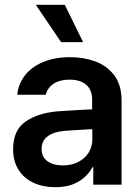

<svg xmlns="http://www.w3.org/2000/svg" viewBox="-20 -778 590 809"><path d="M232.4 -309.6Q316.9 -315.4 368.2 -317.4V-359.4Q368.2 -398.9 343.3 -420.7Q318.4 -442.4 272.5 -442.4Q231.9 -442.4 206.1 -425.3Q180.2 -408.2 172.9 -378.9H52.7Q57.1 -424.3 85 -460.2Q112.8 -496.1 161.6 -516.6Q210.4 -537.1 275.4 -537.1Q331.1 -537.1 380.1 -519.8Q429.2 -502.4 460.7 -461.7Q492.2 -420.9 492.2 -354.5V0H373V-73.2H369.1Q349.6 -36.1 310.5 -12.7Q271.5 10.7 212.9 10.7Q161.6 10.7 121.3 -7.8Q81.1 -26.4 58.1 -62.5Q35.2 -98.6 35.2 -149.4Q35.2 -231.4 90.6 -267.8Q146 -304.2 232.4 -309.6ZM245.1 -81.1Q281.7 -81.1 310.1 -95.7Q338.4 -110.4 353.8 -135.5Q369.1 -160.6 369.1 -190.4L368.7 -233.9Q346.7 -232.9 293.9 -229.5Q265.6 -228 252 -226.6Q206.1 -222.7 180.7 -203.6Q155.3 -184.6 155.3 -150.4Q155.3 -116.7 179.7 -98.9Q204.1 -81.1 245.1 -81.1ZM130.9 -757.8H252.9L330.1 -600.6H237.3Z"/></svg>

Font: WEMIX Pretendard SemiBold
Style: Regular
Weight: 600
Designer: Base glyphs from Inter by Rasmus Andersson; Hangeul glyphs from Noto Sans CJK(Source Han Sans) by Jang Soo-young and Kan
Foundry: Kil Hyung-jin
Version: Version 1.000